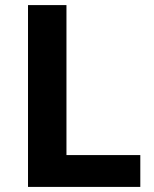

<svg xmlns="http://www.w3.org/2000/svg" viewBox="-20 -734 605 754"><path d="M90 0V-714H241V-125H531V0Z"/></svg>

Font: Noto Sans Duployan
Style: Bold
Weight: 700
Designer: David Corbett
Foundry: David Corbett
Version: Version 3.001